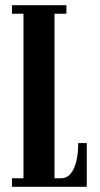

<svg xmlns="http://www.w3.org/2000/svg" viewBox="-20 -720 386 740"><path d="M26 0V-33H70.5V-667H26V-700H236V-667H190V-33H216Q237.5 -33 252 -50.2Q266.5 -67.5 274 -98Q281.5 -128.5 281.5 -168.5H314.5V0Z"/></svg>

Font: Imbue 24pt
Style: Bold
Weight: 700
Designer: Tyler Finck
Foundry: Etcetera Type Company
Version: Version 1.102